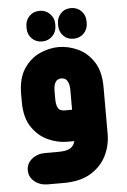

<svg xmlns="http://www.w3.org/2000/svg" viewBox="-53 -609 544 824"><g transform="rotate(-5 218.5 -197.5)"><path d="M149 -438Q122 -438 104.5 -456Q87 -474 87 -500V-508Q87 -534 104.5 -552Q122 -570 149 -570Q175 -570 193 -552Q211 -534 211 -508V-500Q211 -474 193 -456Q175 -438 149 -438ZM284 -438Q257 -438 240 -456Q223 -474 223 -500V-508Q223 -534 240 -552Q257 -570 284 -570Q311 -570 328.5 -552Q346 -534 346 -508V-500Q346 -474 328.5 -456Q311 -438 284 -438ZM249 0H217Q177 0 136 -18.5Q95 -37 67 -78Q39 -119 39 -188V-220Q39 -289 67 -330.5Q95 -372 136 -390Q177 -408 217 -408Q257 -408 297.5 -390Q338 -372 366 -330.5Q394 -289 394 -220V-19Q394 32 372 76Q350 120 304.5 147.5Q259 175 188 175H119Q86 175 62.5 156Q39 137 39 107Q39 78 62.5 59Q86 40 119 40H177Q195 40 207.5 37.5Q220 35 228 30Q236 25 241 18Q246 11 248 2ZM251 -135V-218Q251 -241 245.5 -253Q240 -265 232.5 -269Q225 -273 217 -273Q209 -273 201 -269Q193 -265 188 -253Q183 -241 183 -218V-190Q183 -166 188 -154Q193 -142 201 -138.5Q209 -135 217 -135Z"/></g></svg>

Font: Beiruti Black
Style: Regular
Weight: 900
Designer: Arlette Boutros
Foundry: Boutros
Version: Version 1.41